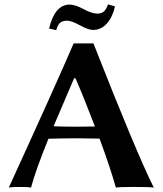

<svg xmlns="http://www.w3.org/2000/svg" viewBox="-20 -850 741 873"><path d="M421.9 -788.1Q439.9 -788.1 450.9 -796.6Q461.9 -805.2 471.2 -830.1L502.9 -820.8Q491.7 -772 465.8 -742.9Q439.9 -713.9 402.8 -713.9Q381.8 -713.9 343.5 -734.9Q305.2 -755.9 285.2 -755.9Q264.2 -755.9 253.2 -746.3Q242.2 -736.8 235.8 -712.9L203.1 -720.2Q229 -829.1 296.9 -829.1Q321.8 -829.1 359.9 -808.6Q397.9 -788.1 421.9 -788.1ZM411.6 -274.9Q363.3 -401.9 323.2 -494.1H316.9L223.6 -275.9Q266.1 -273.9 328.1 -273.9Q359.4 -273.9 411.6 -274.9ZM200.2 -219.2Q141.6 -74.7 121.1 2.9Q108.9 0 76.2 0Q32.2 0 20 2.9Q231 -458 314.9 -652.8H404.8Q599.6 -156.7 679.2 2.9Q662.1 0 587.9 0Q523.9 0 506.8 2.9Q482.9 -83.5 432.6 -219.7Q372.1 -221.2 333 -221.2Q276.4 -221.2 200.2 -219.2Z"/></svg>

Font: Linux Biolinum O
Style: Bold
Weight: 700
Designer: Philipp H. Poll
Foundry: Philipp H. Poll
Version: Version 1.3.2